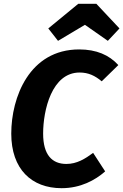

<svg xmlns="http://www.w3.org/2000/svg" viewBox="-20 -969 646 1006"><path d="M284 -755 425 -839 545 -755 606 -820 485 -949H390L233 -820ZM395 -710C134 -710 39 -459 39 -269C39 -83 145 17 303 17C402 17 479 -25 531 -71L468 -168C426 -137 383 -110 328 -110C253 -110 206 -157 206 -269C206 -391 251 -589 397 -589C444 -589 478 -572 513 -543L600 -628C552 -681 485 -710 395 -710Z"/></svg>

Font: Fira Sans
Style: Bold Italic
Weight: 700
Italic angle: -8°
Designer: bBox Type GmbH & Carrois Corporate GbR & Edenspiekermann AG
Foundry: bBox Type GmbH & Carrois Corporate GbR & Edenspiekermann AG
Version: Version 4.301;PS 004.301;hotconv 1.0.88;makeotf.lib2.5.64775